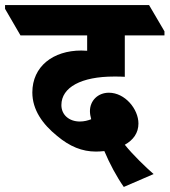

<svg xmlns="http://www.w3.org/2000/svg" viewBox="-92 -647 671 760"><path d="M398 93 516 42C485 15 435 -33 402 -74C436 -93 456 -121 456 -158C456 -215 403 -280 339 -280C296 -280 264 -249 264 -207C264 -197 266 -186 269 -175C256 -170 241 -166 224 -166C182 -166 151 -192 151 -231C151 -302 231 -344 359 -344C372 -344 391 -344 402 -343V-507H559V-523L498 -627H-72V-612L-11 -507H253V-446C245 -446 237 -447 230 -447C118 -447 36 -384 36 -281C36 -212 77 -155 134 -109C184 -67 233 -47 288 -47C300 -47 311 -48 321 -49C342 1 370 53 398 93Z"/></svg>

Font: Noto Serif Devanagari SemiCondensed Black
Style: Regular
Weight: 900
Width: 4
Designer: Universal Thirst, Indian Type Foundry and the Monotype Design Team
Foundry: Monotype Imaging Inc.
Version: Version 2.004